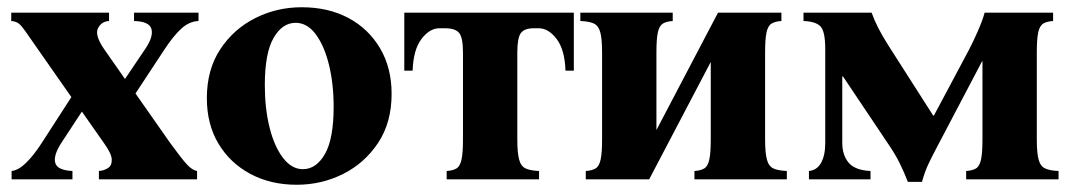

<svg xmlns="http://www.w3.org/2000/svg" viewBox="-20 -495 2965 530"><path d="M12 0V-23Q31 -25 52 -45.5Q73 -66 95 -100L177 -227L84 -360Q63 -390 52 -406Q41 -422 33 -429Q25 -436 11 -437V-460H281V-437Q260 -436 250.5 -417Q241 -398 267 -360L325 -277L381 -360Q404 -394 398 -415Q392 -436 350 -437V-460H528V-437Q502 -436 480 -415.5Q458 -395 435 -360L354 -237L450 -100Q482 -56 496.5 -40.5Q511 -25 524 -23V0H253V-23Q267 -24 278 -31Q289 -38 288.5 -54.5Q288 -71 267 -100L206 -187L149 -100Q127 -66 132.5 -45.5Q138 -25 180 -23V0Z M813 -475Q886 -475 941.5 -445.5Q997 -416 1029 -362Q1061 -308 1061 -236Q1061 -157 1024 -101Q987 -45 927.5 -15Q868 15 799 15Q727 15 671 -15Q615 -45 583 -98.5Q551 -152 551 -224Q551 -303 588 -359Q625 -415 684.5 -445Q744 -475 813 -475ZM816 -28Q853 -28 877 -70Q901 -112 901 -200Q901 -264 888 -316.5Q875 -369 851.5 -400.5Q828 -432 796 -432Q759 -432 735 -390Q711 -348 711 -260Q711 -196 724 -143.5Q737 -91 761 -59.5Q785 -28 816 -28Z M1564 -460V-300H1541Q1539 -358 1516.5 -387.5Q1494 -417 1467 -417H1453Q1428 -417 1418 -404Q1408 -391 1408 -350V-110Q1408 -73 1413 -54.5Q1418 -36 1431 -30Q1444 -24 1468 -23V0H1213V-23Q1230 -24 1240 -30Q1250 -36 1254 -54.5Q1258 -73 1258 -110V-350Q1258 -391 1247.5 -404Q1237 -417 1208 -417H1193Q1166 -417 1143.5 -387.5Q1121 -358 1119 -300H1096V-460Z M2092 -350V-110Q2092 -73 2097 -54.5Q2102 -36 2115 -30Q2128 -24 2152 -23V0H1897V-23Q1914 -24 1924 -30Q1934 -36 1938 -54.5Q1942 -73 1942 -110V-324L1772 0H1597V-23Q1614 -24 1624 -30Q1634 -36 1638 -54.5Q1642 -73 1642 -110V-350Q1642 -388 1637 -406Q1632 -424 1619.5 -430Q1607 -436 1582 -437V-460H1837V-437Q1820 -436 1810 -430Q1800 -424 1796 -406Q1792 -388 1792 -350V-136L1962 -460H2137V-437Q2120 -436 2110 -430Q2100 -424 2096 -406Q2092 -388 2092 -350Z M2842 -110Q2842 -73 2847 -54.5Q2852 -36 2865 -30Q2878 -24 2902 -23V0H2647V-23Q2664 -24 2674 -30Q2684 -36 2688 -54.5Q2692 -73 2692 -110V-326H2691L2567 -90Q2551 -60 2542 -40.5Q2533 -21 2525 7H2486Q2476 -19 2464.5 -42.5Q2453 -66 2437 -90L2307 -284H2305V-101Q2305 -67 2322.5 -46Q2340 -25 2383 -23V0H2213V-23Q2235 -25 2246.5 -45.5Q2258 -66 2258 -100V-360Q2258 -409 2244.5 -422.5Q2231 -436 2198 -437V-460H2386Q2394 -438 2404.5 -417.5Q2415 -397 2432 -370L2556 -176H2558L2655 -358Q2666 -379 2679 -408.5Q2692 -438 2698 -460H2887V-437Q2870 -436 2860 -430Q2850 -424 2846 -406Q2842 -388 2842 -350Z"/></svg>

Font: Bona Nova
Style: Bold
Weight: 700
Designer: Mateusz Machalski
Foundry: Capitalics
Version: Version 4.001; ttfautohint (v1.8.3)